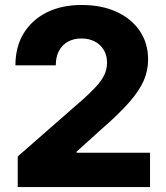

<svg xmlns="http://www.w3.org/2000/svg" viewBox="-20 -758 674 778"><path d="M51.8 0V-124L316.9 -356Q346.7 -382.8 368.2 -405.8Q389.6 -428.7 401.6 -452.1Q413.6 -475.6 413.6 -504.4Q413.6 -534.7 400.1 -556.4Q386.7 -578.1 363.5 -590.1Q340.3 -602.1 310.1 -602.1Q278.8 -602.1 255.4 -589.1Q231.9 -576.2 219 -552Q206.1 -527.8 206.1 -493.2H42.5Q42.5 -568.4 75.9 -623Q109.4 -677.7 169.7 -707.8Q230 -737.8 310.5 -737.8Q392.1 -737.8 452.6 -710Q513.2 -682.1 546.6 -632.3Q580.1 -582.5 580.1 -516.6Q580.1 -473.1 563 -432.6Q545.9 -392.1 504.2 -344.2Q462.4 -296.4 388.7 -232.4L290.5 -143.6V-139.2H587.9V0Z"/></svg>

Font: Inter 17pt ExtraBold
Style: Regular
Weight: 800
Version: Version 4.001;git-66647c0bb